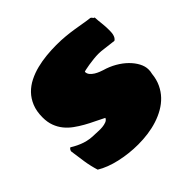

<svg xmlns="http://www.w3.org/2000/svg" viewBox="-177 -873 1075 1075"><g transform="rotate(-45 360.5 -335.5)"><path d="M669.9 -201.2Q666 -160.6 650.6 -128.2Q635.3 -95.7 611.6 -70.8Q587.9 -45.9 556.6 -27.8Q525.4 -9.8 489.7 1.7Q454.1 13.2 414.8 18.6Q375.5 23.9 335.9 23.9Q299.3 23.9 263.2 19.8Q227.1 15.6 193.4 8.1Q159.7 0.5 129.6 -11Q99.6 -22.5 75.7 -37.1Q62.5 -79.1 55.7 -123.3Q48.8 -167.5 43 -212.9V-215.8Q43.9 -220.7 47.1 -225.8Q50.3 -231 55.7 -233.9Q91.8 -211.4 127.2 -199.7Q162.6 -188 206.1 -188Q214.8 -188 230.5 -187Q246.1 -186 262.2 -187.5Q278.3 -189 292.2 -194.3Q306.2 -199.7 311 -211.9Q285.2 -225.6 256.6 -239Q228 -252.4 200.7 -267.8Q173.3 -283.2 148.4 -301.3Q123.5 -319.3 104.7 -342.5Q85.9 -365.7 75 -395Q64 -424.3 64 -461.9Q64 -510.3 78.6 -546.4Q93.3 -582.5 118.4 -608.4Q143.6 -634.3 177.2 -651.1Q210.9 -668 248.8 -677.5Q286.6 -687 326.7 -690.9Q366.7 -694.8 404.8 -694.8Q444.8 -694.8 479 -691.4Q513.2 -688 542.7 -683.3Q572.3 -678.7 597.9 -674.1Q623.5 -669.4 647 -667Q649.4 -666.5 651.6 -664.3Q653.8 -662.1 655.8 -659.4Q657.7 -656.7 659.7 -654.5Q661.6 -652.3 664.1 -651.9Q665 -651.9 665 -652.3Q665 -652.8 666 -652.8Q667.5 -626 670.7 -599.6Q673.8 -573.2 673.8 -545.9Q673.8 -537.1 673.3 -527.8Q672.9 -518.6 670.7 -509.8Q668.5 -501 664.1 -493.4Q659.7 -485.8 651.9 -481L560.1 -492.2Q556.2 -492.2 550.3 -492.7Q544.4 -493.2 536.1 -493.2Q520 -493.2 498.5 -491Q477.1 -488.8 457.8 -485.6Q438.5 -482.4 425.3 -479.5Q412.1 -476.6 412.1 -475.1Q412.1 -460.4 421.6 -449.2Q431.2 -438 444.3 -429.9Q457.5 -421.9 470.9 -416.7Q484.4 -411.6 491.7 -409.2Q529.8 -398.4 563.2 -379.2Q596.7 -359.9 621.1 -335.7Q645.5 -311.5 659.7 -284.7Q673.8 -257.8 673.8 -232.9Q673.8 -224.6 673.1 -217.8Q672.4 -210.9 669.9 -201.2Z"/></g></svg>

Font: Sigmar One
Style: Regular
Weight: 400
Version: Version 1.000